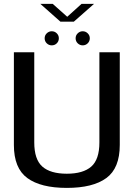

<svg xmlns="http://www.w3.org/2000/svg" viewBox="-20 -936 684 961"><path d="M314.5 4.5Q445 4.5 512.2 -44.8Q579.5 -94 579.5 -210.5V-674.5H477.5V-223Q477.5 -138 436.8 -102.2Q396 -66.5 314.5 -66.5Q232.5 -66.5 192 -102.2Q151.5 -138 151.5 -223V-674.5H49.5V-210.5Q49.5 -94 116.8 -44.8Q184 4.5 314.5 4.5ZM239 -709Q254 -709 264.2 -719.2Q274.5 -729.5 274.5 -744.5Q274.5 -759 264.2 -769.2Q254 -779.5 239 -779.5Q224.5 -779.5 214 -769.2Q203.5 -759 203.5 -744.5Q203.5 -729.5 214 -719.2Q224.5 -709 239 -709ZM394 -709Q408.5 -709 419 -719.2Q429.5 -729.5 429.5 -744.5Q429.5 -759 419 -769.2Q408.5 -779.5 394 -779.5Q379.5 -779.5 369 -769.2Q358.5 -759 358.5 -744.5Q358.5 -729.5 369 -719.2Q379.5 -709 394 -709ZM282.5 -827.5H349.5L450.5 -916.5H388L316.5 -852L244 -916.5H182Z"/></svg>

Font: Anybody UltraCondensed Thin
Style: Regular
Weight: 400
Version: Version 1.111